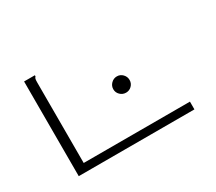

<svg xmlns="http://www.w3.org/2000/svg" viewBox="-116 -859 1232 1094"><g transform="rotate(-30 500.0 -311.5)"><path d="M127 -623H198V-616Q192 -610 190.5 -603Q189 -596 189 -579V-51H888V0H127ZM599 -277Q577 -277 561 -292.5Q545 -308 545 -330Q545 -352 561 -368Q577 -384 599 -384Q621 -384 636.5 -368Q652 -352 652 -330Q652 -308 636.5 -292.5Q621 -277 599 -277Z"/></g></svg>

Font: Inconsolata UltraExpanded Light
Style: Regular
Weight: 300
Width: 9
Monospace: yes
Designer: Raph Levien, Cyreal, Brenton Simpson
Foundry: Raph Levien, Cyreal, Google
Version: Version 3.001; ttfautohint (v1.8.2.53-6de2)